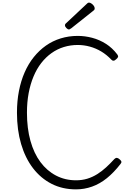

<svg xmlns="http://www.w3.org/2000/svg" viewBox="-20 -1421 991 1460"><path d="M558 19Q455 19 372.5 -23Q290 -65 231 -142Q172 -219 140.5 -326Q109 -433 109 -564Q109 -652 124 -729Q139 -806 167.5 -871Q196 -936 237 -987Q278 -1038 329 -1074Q380 -1110 441.5 -1129Q503 -1148 571 -1148Q626 -1148 681 -1133.5Q736 -1119 785 -1088Q834 -1057 872 -1007Q880 -996 877.5 -988Q875 -980 864 -971Q853 -960 843.5 -959.5Q834 -959 826 -968Q791 -1005 750 -1029.5Q709 -1054 663.5 -1066.5Q618 -1079 571 -1079Q516 -1079 465.5 -1063.5Q415 -1048 371.5 -1017Q328 -986 293.5 -941.5Q259 -897 235 -839.5Q211 -782 198 -713.5Q185 -645 185 -564Q185 -445 211.5 -350Q238 -255 287.5 -188.5Q337 -122 406 -86Q475 -50 558 -50Q604 -50 643.5 -62Q683 -74 719 -96.5Q755 -119 787 -148.5Q819 -178 850 -212Q859 -221 868.5 -220.5Q878 -220 889 -210Q901 -200 903 -192.5Q905 -185 897 -175Q846 -109 792.5 -66Q739 -23 680 -2Q621 19 558 19ZM505 -1197Q495 -1197 484.5 -1208Q474 -1219 474 -1228Q474 -1231 475 -1235Q476 -1239 481 -1243L639 -1391Q644 -1396 647.5 -1398.5Q651 -1401 658 -1401Q665 -1401 675.5 -1394Q686 -1387 693 -1377Q700 -1367 700 -1358Q700 -1352 698 -1348Q696 -1344 688 -1338L522 -1206Q516 -1203 512 -1200Q508 -1197 505 -1197Z"/></svg>

Font: Playwrite CL Light
Style: Regular
Weight: 300
Designer: Veronika Burian, José Scaglione
Foundry: TypeTogether
Version: Version 1.002